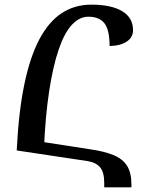

<svg xmlns="http://www.w3.org/2000/svg" viewBox="-20 -745 640 827"><path d="M429 62V44Q429 -3 411.5 -24Q394 -45 358 -51L52 -97L64 -149L368 -102Q431 -93 470 -76.5Q509 -60 527.5 -30.5Q546 -1 546 49V62ZM169 -97H52Q60 -261 84.5 -380Q109 -499 149.5 -575.5Q190 -652 246 -688.5Q302 -725 373 -725Q459 -725 506 -697Q553 -669 553 -615Q553 -583 524.5 -565Q496 -547 452 -547Q452 -616 430 -644.5Q408 -673 360 -673Q322 -673 289.5 -638Q257 -603 232.5 -531Q208 -459 191.5 -350.5Q175 -242 169 -97Z"/></svg>

Font: Noto Serif Armenian Medium
Style: Regular
Weight: 500
Version: Version 2.007